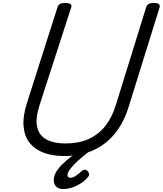

<svg xmlns="http://www.w3.org/2000/svg" viewBox="-20 -1035 1099 1297"><path d="M415 19Q332 19 272 -4.5Q212 -28 178 -73Q144 -118 139 -184Q134 -250 161 -336L369 -988Q374 -1002 385.5 -1008.5Q397 -1015 421 -1015Q444 -1015 455 -1008Q466 -1001 461 -985L247 -324Q218 -235 231 -177.5Q244 -120 293.5 -93Q343 -66 423 -66Q511 -66 577.5 -95.5Q644 -125 690 -182.5Q736 -240 762 -324L968 -988Q973 -1002 984.5 -1008.5Q996 -1015 1019 -1015Q1067 -1015 1058 -985L849 -313Q815 -204 753.5 -130Q692 -56 607 -18.5Q522 19 415 19ZM407 242Q377 242 360 226Q343 210 343 182Q343 156 357.5 130Q372 104 398 77.5Q424 51 460 24Q496 -3 539 -34L601 -33V-27Q566 0 535.5 25.5Q505 51 483 73.5Q461 96 448.5 114.5Q436 133 436 147Q436 156 441 161Q446 166 455 166Q473 166 491 153.5Q509 141 534 119Q540 113 550.5 111.5Q561 110 572 121Q579 129 581.5 138.5Q584 148 577 157Q560 181 530.5 200.5Q501 220 469 231Q437 242 407 242Z"/></svg>

Font: Playwrite AU VIC
Style: Regular
Weight: 400
Designer: Veronika Burian, José Scaglione
Foundry: TypeTogether
Version: Version 1.002